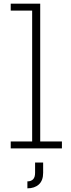

<svg xmlns="http://www.w3.org/2000/svg" viewBox="-20 -810 386 1048"><path d="M199.5 -38H318V0H38.5V-38H155.5V-752H38.5V-790H199.5ZM171.5 77H215.5V133.5Q215.5 175.5 192 196.8Q168.5 218 129.5 218V180Q149.5 180 160.5 168.8Q171.5 157.5 171.5 133.5Z"/></svg>

Font: Hepta Slab Light
Style: Regular
Weight: 300
Designer: Michael LaGattuta
Foundry: Michael LaGattuta
Version: Version 1.102